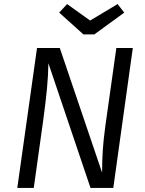

<svg xmlns="http://www.w3.org/2000/svg" viewBox="-20 -924 715 944"><path d="M537 0H425L218 -613Q217 -553 211 -488.5Q205 -424 192 -329L146 0H65L162 -688H274L482 -75Q482 -136 485.5 -187.5Q489 -239 498 -305L552 -688H633ZM591 -862 444 -755H390L271 -862L310 -904L423 -823L558 -904Z"/></svg>

Font: Fira Sans Book
Style: Italic
Weight: 350
Italic angle: -8°
Designer: bBox Type GmbH & Carrois Corporate GbR & Edenspiekermann AG
Foundry: bBox Type GmbH & Carrois Corporate GbR & Edenspiekermann AG
Version: Version 4.301